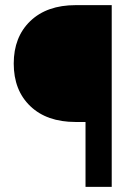

<svg xmlns="http://www.w3.org/2000/svg" viewBox="-20 -731 531 751"><path d="M314.5 0V-253.9H275.4Q163.1 -253.9 98.4 -315.9Q33.7 -377.9 33.7 -482.4Q33.7 -586.4 98.6 -648.7Q163.6 -710.9 275.9 -710.9H417V0Z"/></svg>

Font: Vazir Medium UI
Style: Medium-UI
Weight: 500
Designer: Saber Rastikerdar
Foundry: Saber Rastikerdar
Version: Version 30.0.0